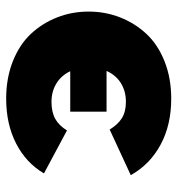

<svg xmlns="http://www.w3.org/2000/svg" viewBox="4 -580 586 635"><g transform="rotate(-90 297.5 -263.0)"><path d="M288.1 9.8Q201.2 9.8 136 -25.4Q70.8 -60.5 35.2 -124L186 -193.8Q202.6 -166.5 223.9 -153.3Q245.1 -140.1 277.8 -140.1Q313 -140.1 339.6 -156.7Q366.2 -173.3 379.9 -204.1H245.1V-324.2H378.9Q365.2 -353.5 338.6 -369.9Q312 -386.2 277.8 -386.2Q243.7 -386.2 221.4 -373.8Q199.2 -361.3 183.1 -335L41 -411.1Q75.7 -470.2 139.9 -503.2Q204.1 -536.1 288.1 -536.1Q356.4 -536.1 412.1 -513.9Q467.8 -491.7 502.9 -453.9Q538.1 -416 557.1 -367.2Q576.2 -318.4 576.2 -263.2Q576.2 -208.5 557.1 -159.7Q538.1 -110.8 502.9 -72.8Q467.8 -34.7 412.1 -12.5Q356.4 9.8 288.1 9.8Z"/></g></svg>

Font: Rawline Black
Style: Regular
Weight: 900
Designer: Matt McInerney, Pablo Impallari, Rodrigo Fuenzalida
Foundry: Matt McInerney, Pablo Impallari, Rodrigo Fuenzalida
Version: Version 4.020;PS 004.020;hotconv 1.0.88;makeotf.lib2.5.64775